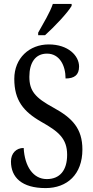

<svg xmlns="http://www.w3.org/2000/svg" viewBox="-20 -951 475 981"><path d="M175 -784V-771H210C258 -814 326 -886 346 -921V-931H250C235 -886 203 -835 175 -784ZM213 10C323 10 401 -60 401 -187C401 -294 350 -348 253 -401C159 -452 130 -487 130 -559C130 -631 161 -677 220 -677C284 -677 315 -617 315 -550C360 -550 384 -568 384 -611C384 -666 329 -724 229 -724C130 -724 53 -654 53 -548C53 -439 99 -381 192 -328C279 -279 323 -243 323 -160C323 -81 286 -36 219 -36C150 -36 106 -100 101 -195C63 -195 36 -168 36 -126C36 -45 91 10 213 10Z"/></svg>

Font: Noto Serif Armenian ExtraCondensed
Style: Regular
Weight: 400
Width: 2
Designer: Monotype Design Team
Foundry: Monotype Imaging Inc.
Version: Version 2.008